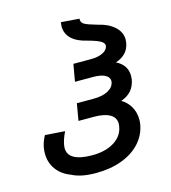

<svg xmlns="http://www.w3.org/2000/svg" viewBox="-111 -817 822 925"><g transform="rotate(-15 300.0 -355.0)"><path d="M134 -6.5Q90 -23 65 -57.2Q40 -91.5 40 -137Q40 -154 42.5 -167Q47.5 -194 63 -223L162 -216Q145 -181.5 140 -153Q138.5 -145 138.5 -138Q138.5 -104 169.2 -87Q200 -70 259 -70Q325 -70 368.2 -96.8Q411.5 -123.5 419.5 -170Q421 -177.5 421 -184Q421 -215 393.5 -231Q366 -247 314.5 -247H237L251.5 -331.5H336Q380 -331.5 407.5 -346.5Q435 -361.5 439.5 -386.5Q440 -388.5 440 -392.5Q440 -411.5 419 -422.5Q398 -433.5 360 -433.5H269.5L284.5 -519H372Q408 -519 431.2 -530.5Q454.5 -542 458 -561Q460.5 -575 443.2 -585.8Q426 -596.5 382.5 -608.5Q329 -620.5 302.5 -645.8Q276 -671 276 -708Q276 -714.5 278 -728.5L369.5 -721.5L369 -717Q369 -701 384.8 -692.5Q400.5 -684 434.5 -674.5L449.5 -670Q497.5 -659 527.8 -631.8Q558 -604.5 558 -567Q558 -559.5 556.5 -551Q547 -493.5 484 -472.5Q510 -460.5 524 -439.8Q538 -419 538 -392Q538 -382.5 536.5 -372.5Q524.5 -308 461 -287Q490 -270 506 -241.5Q522 -213 522 -178Q522 -165 520 -153.5Q511 -102.5 475.8 -63.8Q440.5 -25 383.8 -3.8Q327 17.5 255.5 17.5Q216 17.5 186.5 11.5Q157 5.5 134 -6.5Z"/></g></svg>

Font: JuliaMono MediumItalic
Style: Regular
Weight: 500
Italic angle: -9°
Monospace: yes
Designer: cormullion
Foundry: corm
Version: Version 0.049; ttfautohint (v1.8.4)